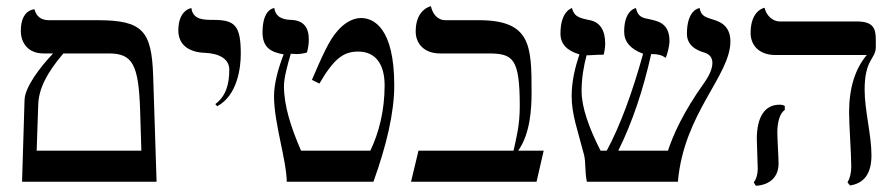

<svg xmlns="http://www.w3.org/2000/svg" viewBox="-20 -585 2881 618"><path d="M184 -413H330C406 -413 426 -379 431 -231L435 -100H98L103 -246C104 -300 132 -352 184 -413ZM51 0H484L473 -341C468 -485 440 -520 294 -520H138C112 -520 97 -532 91 -555C91 -555 47 -555 47 -486C47 -445 72 -413 120 -413H151C110 -370 60 -305 59 -263Z M679 -243C745 -278 755 -369 755 -411C755 -502 737 -521 667 -521C636 -521 601 -521 596 -559C596 -559 554 -554 554 -487C554 -443 585 -417 639 -415C688 -413 718 -394 718 -361C718 -315 708 -276 673 -250Z M893 -410C876 -366 862 -317 862 -275C862 -189 902 -71 903 0H1182C1224 -117 1249 -222 1249 -310C1249 -495 1183 -527 1142 -527C1113 -527 1085 -508 1065 -484C1039 -455 1016 -402 984 -328L1008 -316C1057 -400 1088 -419 1133 -419C1187 -419 1218 -381 1218 -310C1218 -230 1200 -158 1172 -100H949C916 -176 894 -245 894 -308C894 -334 905 -375 916 -412C922 -412 928 -411 934 -411C946 -411 958 -413 968 -416C972 -430 974 -444 974 -458C974 -499 955 -520 916 -521C883 -522 866 -535 863 -559C863 -559 825 -558 825 -481C825 -432 852 -417 893 -410Z M1521 -520H1414C1387 -520 1372 -542 1367 -565C1367 -565 1318 -556 1318 -484C1318 -443 1347 -413 1396 -413H1550C1631 -413 1653 -399 1653 -243C1653 -181 1642 -142 1633 -100H1327L1303 0H1707L1730 -100H1648C1687 -156 1691 -234 1691 -289C1691 -438 1689 -520 1521 -520Z M2331 -452C2331 -509 2287 -518 2272 -523C2256 -529 2236 -531 2232 -559C2232 -559 2191 -556 2191 -476C2191 -448 2208 -429 2240 -418C2249 -415 2273 -411 2273 -382C2273 -365 2264 -343 2247 -319C2179 -224 2146 -149 2130 -100H1970C2016 -192 2051 -299 2076 -411C2098 -411 2109 -408 2123 -399C2128 -410 2135 -439 2135 -452C2135 -512 2096 -517 2071 -523C2055 -527 2034 -526 2027 -559C2027 -559 1989 -554 1989 -483C1989 -451 2009 -427 2050 -412C2016 -289 1977 -182 1933 -100H1913C1876 -173 1852 -239 1852 -292C1852 -334 1859 -373 1868 -407C1885 -407 1896 -409 1923 -409C1925 -415 1928 -433 1928 -444C1928 -487 1912 -513 1879 -520C1837 -528 1828 -535 1821 -559C1821 -559 1784 -550 1784 -477C1784 -444 1804 -422 1845 -410C1832 -371 1820 -325 1820 -276C1820 -216 1839 -168 1860 -86C1866 -61 1862 -33 1869 0H2162C2181 -221 2331 -341 2331 -452Z M2482 -159C2482 -191 2490 -221 2506 -231V-244C2501 -247 2495 -248 2489 -248C2440 -248 2416 -206 2416 -138C2416 -119 2419 -59 2419 -41C2419 -25 2414 -7 2406 2L2413 13C2462 10 2486 -19 2486 -58C2486 -77 2482 -140 2482 -159ZM2763 -296C2763 -396 2799 -394 2799 -434V-458C2799 -496 2789 -516 2736 -516H2490C2465 -516 2446 -537 2441 -560C2441 -560 2396 -553 2396 -479C2396 -438 2425 -408 2475 -408H2770C2732 -363 2713 -301 2713 -223C2713 -181 2720 -91 2720 -49C2720 -29 2716 -12 2708 2L2716 12C2762 5 2785 -27 2785 -85C2785 -151 2763 -230 2763 -296Z"/></svg>

Font: Libertinus Math
Style: Regular
Weight: 400
Designer: Philipp H. Poll
Foundry: Khaled Hosny
Version: Version 6.2